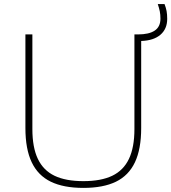

<svg xmlns="http://www.w3.org/2000/svg" viewBox="-20 -908 836 937"><path d="M104 -283V-740H138V-278Q138 -188.5 164.8 -132.5Q191.5 -76.5 246.2 -50.2Q301 -24 387 -24Q473 -24 527.8 -50.2Q582.5 -76.5 609.2 -132.5Q636 -188.5 636 -278V-740H653Q707.5 -740 735.2 -758.8Q763 -777.5 763 -817Q763 -836.5 759.8 -852.8Q756.5 -869 750 -888H783Q790 -870 793 -854Q796 -838 796 -816Q796 -767 763 -738.5Q730 -710 669 -708V-283Q669 -180.5 638.5 -116Q608 -51.5 545.8 -21.2Q483.5 9 387 9Q290.5 9 228 -21.2Q165.5 -51.5 134.8 -116Q104 -180.5 104 -283Z"/></svg>

Font: Encode Sans Expanded Thin
Style: Regular
Weight: 250
Width: 7
Designer: Multiple Designers
Foundry: Impallari Type
Version: Version 2.000